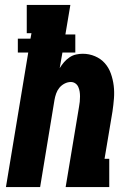

<svg xmlns="http://www.w3.org/2000/svg" viewBox="-20 -755 540 775"><path d="M4 0 94 -543H52V-599H103L107 -621H88V-735H264L244 -616H284V-543H232L221 -480Q229 -493 238.5 -504Q248 -515 260.5 -523.5Q273 -532 287 -535Q301 -538 314 -538Q340 -538 363.5 -528Q387 -518 403 -500Q419 -482 427.5 -458Q436 -434 439 -409Q442 -384 440 -358Q438 -332 434 -305L402 -114H421V0H245L299 -324Q301 -334 302 -344.5Q303 -355 303 -365.5Q303 -376 301.5 -385.5Q300 -395 296 -404Q292 -413 284 -418.5Q276 -424 266 -424Q253 -424 240.5 -417.5Q228 -411 219.5 -400.5Q211 -390 206.5 -377Q202 -364 200 -352L142 0Z"/></svg>

Font: Iosevka Slab Heavy
Style: Italic
Weight: 900
Italic angle: -9°
Monospace: yes
Designer: Belleve Invis
Foundry: Belleve Invis
Version: Version 11.1.0; ttfautohint (v1.8.3)